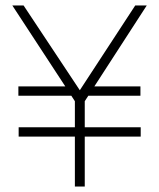

<svg xmlns="http://www.w3.org/2000/svg" viewBox="-20 -680 580 700"><path d="M47 -331H240L253 -311V-216H48V-182H253V0H289V-182H493V-216H289V-311L302 -331H492V-365H324L515 -660H473L271 -351L66 -660H25L218 -365H47Z"/></svg>

Font: TitilliumText22L
Style: 1 wt
Weight: 100
Designer: Campivisivi
Foundry: Campivisivi
Version: 1.000